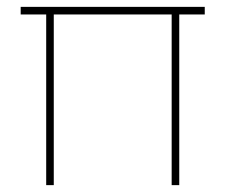

<svg xmlns="http://www.w3.org/2000/svg" viewBox="-20 -537 654 557"><path d="M114 -502 123 -495H40V-517H574V-495H493L500 -502V0H478V-502L484 -495H127L136 -502V0H114Z"/></svg>

Font: Easer Grotesk Variable
Style: Regular
Weight: 400
Designer: Boardeaser, Bonnie Shaver-Troup, Thomas Jockin
Foundry: Lexend
Version: Version 1.001;Glyphs 3.1.2 (3151)